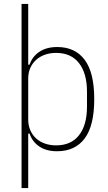

<svg xmlns="http://www.w3.org/2000/svg" viewBox="-20 -760 553 980"><path d="M90 -740H124V-430H131Q145 -472 181.5 -496Q218 -520 272 -520Q363 -520 412 -455Q461 -390 461 -254Q461 -118 412 -53Q363 12 271 12Q217 12 181 -12Q145 -36 131 -78H124V200H90ZM266 -18Q343 -18 383.5 -70Q424 -122 424 -216V-292Q424 -385 383.5 -437.5Q343 -490 266 -490Q236 -490 210 -481Q184 -472 165 -455Q146 -438 135 -414Q124 -390 124 -359V-150Q124 -119 135 -94.5Q146 -70 165 -53Q184 -36 210 -27Q236 -18 266 -18Z"/></svg>

Font: IBM Plex Sans Condensed ExtraLight
Style: Regular
Weight: 200
Width: 3
Designer: Mike Abbink, Paul van der Laan, Pieter van Rosmalen
Foundry: Bold Monday
Version: Version 1.3